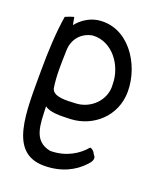

<svg xmlns="http://www.w3.org/2000/svg" viewBox="-135 -574 746 896"><g transform="rotate(20 237.5 -126.0)"><path d="M441 -222C441 -98 343 -15 234 -10C183 -8 133 -6 106 -27C109 65 107 145 195 162C273 162 331 125 365 84C371 83 385 91 392 108C411 125 393 147 382 158C340 204 276 237 191 237C16 237 27 33 27 -173C27 -272 32 -370 45 -449C61 -456 75 -461 87 -464L94 -426C116 -453 149 -479 193 -487C342 -510 441 -357 441 -222ZM363 -230C363 -323 294 -418 198 -412C144 -403 106 -361 106 -301C104 -229 102 -179 111 -119C120 -79 187 -85 231 -87C306 -90 370 -153 363 -230Z"/></g></svg>

Font: Snowfall
Style: Rev
Weight: 400
Designer: Jasper
Foundry: Cannot Into Space Fonts
Version: Version 0.9